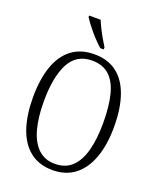

<svg xmlns="http://www.w3.org/2000/svg" viewBox="-168 -1033 948 1145"><g transform="rotate(20 306.0 -460.5)"><path d="M305 10Q219 10 161.5 -35.5Q104 -81 76 -164Q48 -247 48 -359Q48 -473 76.5 -555Q105 -637 162.5 -681Q220 -725 306 -725Q391 -725 448 -682Q505 -639 534 -556.5Q563 -474 563 -358Q563 -245 533.5 -162.5Q504 -80 446.5 -35Q389 10 305 10ZM305 -30Q372 -30 413.5 -69.5Q455 -109 474.5 -182.5Q494 -256 494 -358Q494 -461 476 -534Q458 -607 416.5 -646Q375 -685 306 -685Q207 -685 162 -599Q117 -513 117 -358Q117 -257 137 -183.5Q157 -110 199 -70Q241 -30 305 -30ZM325 -771Q309 -785 290 -804.5Q271 -824 252.5 -846Q234 -868 219 -888Q204 -908 196 -921V-931H269Q278 -909 291.5 -882Q305 -855 320 -829Q335 -803 347 -784V-771Z"/></g></svg>

Font: Noto Serif Khmer Condensed Light
Style: Regular
Weight: 300
Width: 3
Designer: Danh Hong and the Monotype Design Team
Foundry: Monotype Imaging Inc.
Version: Version 2.004